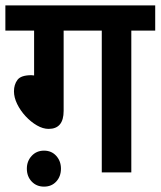

<svg xmlns="http://www.w3.org/2000/svg" viewBox="-20 -642 598 715"><path d="M217 -528V-229Q217 -162 161 -162Q140 -162 117.5 -175Q95 -188 75.5 -209Q56 -230 44 -254.5Q32 -279 32 -302Q32 -327 45 -344.5Q58 -362 97 -362L107 -361V-528H0V-622H558V-528H469V0H359V-528ZM80 -14Q80 -42 98 -61.5Q116 -81 144 -81Q172 -81 189.5 -61.5Q207 -42 207 -14Q207 15 189.5 34Q172 53 144 53Q116 53 98 34Q80 15 80 -14Z"/></svg>

Font: Noto Sans Devanagari SemiCondensed SemiBold
Style: Regular
Weight: 600
Width: 4
Designer: Jelle Bosma - Monotype Design Team
Foundry: Monotype Imaging Inc.
Version: Version 2.004; ttfautohint (v1.8.4.7-5d5b)